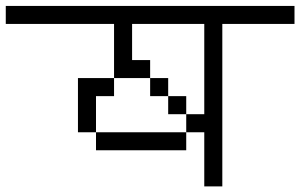

<svg xmlns="http://www.w3.org/2000/svg" viewBox="-20 -708 1040 665"><path d="M1000 -625V-687.5H0V-625H375V-437.5H250V-250H312.5V-187.5H625V-250H312.5Q312.5 -250 312.5 -375H375V-437.5H500V-375H562.5V-312.5H625V-250H687.5V-62.5H750V-625ZM625 -312.5V-375H562.5V-437.5H500V-500H437.5Q437.5 -500 437.5 -625H687.5V-312.5Z"/></svg>

Font: BFUnifontExMono
Style: Regular
Weight: 500
Version: Version 15.0.06